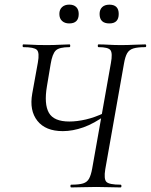

<svg xmlns="http://www.w3.org/2000/svg" viewBox="-20 -819 659 839"><path d="M291.6 0Q287.6 0 287.6 -6Q287.6 -12 291.6 -12Q325.8 -12 343.4 -17.6Q361 -23.2 369.4 -38.8Q377.8 -54.4 382.8 -82.4L464.6 -543.4Q472.6 -586.4 462.8 -599.7Q453 -613 410.4 -613Q407.2 -613 407.2 -619Q407.2 -625 410.4 -625Q431 -625 455.6 -623.5Q480.2 -622 508.4 -622Q539.2 -622 566.8 -623.5Q594.4 -625 614.8 -625Q618.8 -625 618.8 -619Q618.8 -613 614.8 -613Q581.6 -613 563.1 -607.4Q544.6 -601.8 535.8 -586.6Q527 -571.4 522 -542.4L440 -79.4Q433 -36.4 445.1 -24.2Q457.2 -12 506.6 -12Q510.6 -12 510.6 -6Q510.6 0 506.6 0Q484.4 0 457.5 -1Q430.6 -2 401 -2Q368.8 -2 341 -1Q313.2 0 291.6 0ZM254.6 -246Q179 -246 143.4 -291Q107.8 -336 120.8 -409.6L145.4 -545.4Q153.4 -589.4 141 -601.2Q128.6 -613 82 -613Q78.8 -613 78.8 -619Q78.8 -625 82 -625Q96.4 -625 111.2 -624Q126 -623 143.9 -622.5Q161.8 -622 184.8 -622Q217.6 -622 241.9 -623.5Q266.2 -625 283.8 -625Q287 -625 287 -619Q287 -613 283.8 -613Q238.6 -613 223.6 -598.2Q208.6 -583.4 201.4 -539.6L185 -441.6Q172 -364 193.7 -326Q215.4 -288 282.8 -288Q316.6 -288 355.5 -297Q394.4 -306 436.8 -326.2L443 -316.8Q391 -279 344.3 -262.5Q297.6 -246 254.6 -246ZM282.4 -716.6Q263 -716.6 251.2 -727.5Q239.4 -738.4 239.4 -758Q239.4 -777.2 251.2 -788Q263 -798.8 282.4 -798.8Q302.6 -798.8 313.3 -788Q324 -777.2 324 -758Q324 -716.6 282.4 -716.6ZM458 -716.6Q415.2 -716.6 415.2 -758Q415.2 -777.2 426.5 -787.9Q437.8 -798.6 458 -798.6Q498.8 -798.6 498.8 -758Q498.8 -716.6 458 -716.6Z"/></svg>

Font: Cormorant Garamond Light
Style: Italic
Weight: 300
Italic angle: -10°
Designer: Christian Thalmann (Catharsis Fonts)
Foundry: Catharsis Fonts
Version: Version 4.001